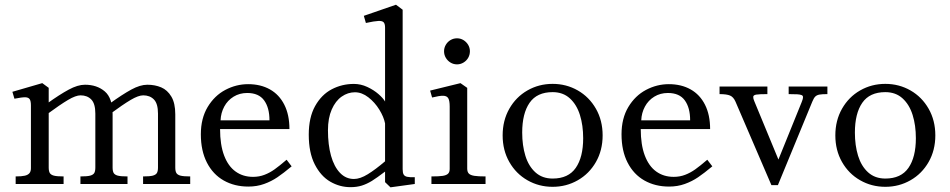

<svg xmlns="http://www.w3.org/2000/svg" viewBox="-20 -780 4026 814"><path d="M111.1 -66.8V-332.9Q111.1 -351.6 105.9 -359.4Q100.6 -367.2 87 -367.6Q73.4 -367.9 41.2 -361.5L32.5 -390.8L159.2 -427.6L186.5 -407.6V-69.8Q186.5 -54.4 191.1 -46.6Q195.6 -38.9 208.3 -35.4Q221 -32 249.6 -32V0H46.4V-32Q72.1 -32 85.6 -35.2Q99 -38.5 105.1 -46.1Q111.1 -53.6 111.1 -66.8ZM384.2 -69.8V-298.4Q384.2 -340.6 367 -358.2Q349.8 -375.8 321.5 -375.8Q301.2 -375.8 268.4 -356.3Q235.6 -336.9 179.9 -296V-341.2Q232.5 -379.1 271.1 -399.9Q309.6 -420.8 340.1 -420.8Q391 -420.8 424.2 -392.5Q457.4 -364.2 457.4 -295.4V-69.8Q457.4 -54.4 461.9 -46.6Q466.5 -38.9 479.2 -35.4Q491.9 -32 520.6 -32V0H321V-32Q349.8 -32 362.4 -35.4Q375.1 -38.9 379.7 -46.6Q384.2 -54.4 384.2 -69.8ZM649.8 -69.8V-298.4Q649.8 -340.6 632.6 -358.2Q615.5 -375.8 587.2 -375.8Q566.8 -375.8 533.9 -356.3Q501.1 -336.9 445.6 -296V-341.2Q498.4 -379.4 536.3 -400.1Q574.2 -420.8 604.6 -420.8Q637 -420.8 663.4 -409.6Q689.8 -398.4 706.4 -370.6Q723.1 -342.9 723.1 -295.4V-69.8Q723.1 -54.4 727.7 -46.6Q732.2 -38.9 744.9 -35.4Q757.6 -32 786.4 -32V0H586.6V-32Q615.2 -32 627.9 -35.4Q640.6 -38.9 645.2 -46.6Q649.8 -54.4 649.8 -69.8Z M831.5 -210.6Q831.5 -278.2 860.4 -326.4Q889.4 -374.6 935.4 -398.9Q981.5 -423.2 1031.9 -423.2Q1084.9 -423.2 1124.4 -401Q1163.9 -378.8 1185.5 -335.8Q1207.1 -292.9 1207.1 -232.9H913Q913 -165.9 930.2 -120.6Q947.4 -75.2 978.8 -52.8Q1010.1 -30.2 1052.8 -30.2Q1078.9 -30.2 1101.3 -38.9Q1123.8 -47.5 1144.2 -62.1Q1164.6 -76.6 1195.1 -102.8L1216.4 -74.8Q1181.8 -45.9 1156.1 -28.5Q1130.5 -11.1 1099.8 -0.1Q1069.1 11 1032.9 11Q974.1 11 928.5 -14.8Q882.9 -40.6 857.2 -90.7Q831.5 -140.8 831.5 -210.6ZM1028.1 -385.8Q995.8 -385.8 970.4 -370.2Q945 -354.6 930.7 -328.1Q916.4 -301.5 915.1 -269.9H1122.4Q1122.5 -323.1 1099.8 -354.4Q1077.1 -385.8 1028.1 -385.8Z M1289 -209Q1289 -282 1315.9 -330.3Q1342.9 -378.6 1386.3 -401.4Q1429.8 -424.2 1480.4 -424.2Q1509.6 -424.2 1537.1 -411.4Q1564.6 -398.6 1584.7 -381Q1604.8 -363.4 1612.5 -349.5V-663.1Q1612.5 -678.9 1606.6 -685.4Q1600.6 -691.9 1584.3 -691.2Q1568 -690.6 1531.2 -682.6L1522.5 -712.9L1658.8 -760L1687.1 -738.8V-62.8Q1687.1 -47.2 1691.3 -40.1Q1695.5 -32.9 1705.8 -30.5Q1716.1 -28.1 1738.5 -28.8V0L1635.4 14.2L1612.5 -7.8V-52.6Q1578.2 -26.4 1556.8 -13.1Q1535.2 0.1 1513.9 6.8Q1492.5 13.5 1466 13.5Q1420.4 13.5 1380.2 -9.8Q1340 -33.1 1314.5 -83Q1289 -132.9 1289 -209ZM1612.5 -96.1V-256.8Q1607.2 -284.2 1588.2 -315.2Q1569.1 -346.1 1541.7 -367.4Q1514.2 -388.8 1484.6 -388.8Q1454.8 -388.8 1428.6 -370.5Q1402.4 -352.2 1386.4 -315.8Q1370.4 -279.4 1370.4 -227.9Q1370.4 -166 1383.4 -119.6Q1396.5 -73.2 1421.4 -47.2Q1446.2 -21.2 1480.6 -21.2Q1506.8 -21.2 1539.4 -41.4Q1572.1 -61.5 1612.5 -96.1Z M1886.5 -63.9V-327.9Q1886.5 -352.9 1880.6 -363.2Q1874.8 -373.5 1859.3 -374Q1843.9 -374.5 1811.9 -366.6L1803.5 -395.9L1932.2 -427.5L1960.8 -407.5V-65.4Q1960.8 -51.2 1967.6 -44.2Q1974.5 -37.2 1990.6 -34.6Q2006.6 -32 2038.5 -32V0H1809.1V-32Q1841 -32 1856.9 -34.4Q1872.8 -36.9 1879.6 -43.6Q1886.5 -50.4 1886.5 -63.9ZM1862.6 -562.8Q1862.6 -577.4 1870.1 -590.1Q1877.6 -602.9 1890.1 -610.2Q1902.6 -617.6 1917.6 -617.6Q1932.2 -617.6 1944.8 -610.1Q1957.2 -602.5 1964.8 -589.9Q1972.2 -577.4 1972.2 -562.8Q1972.2 -547.5 1964.9 -534.9Q1957.6 -522.2 1944.9 -514.7Q1932.2 -507.1 1917.6 -507.1Q1902.6 -507.1 1890.1 -514.7Q1877.6 -522.2 1870.1 -534.9Q1862.6 -547.5 1862.6 -562.8Z M2111 -206Q2111 -269.2 2139.3 -319Q2167.6 -368.8 2216.1 -396.6Q2264.6 -424.4 2322.9 -424.4Q2381 -424.4 2429.6 -396.6Q2478.1 -368.8 2506.5 -319Q2534.9 -269.2 2534.9 -206Q2534.9 -142.9 2506.5 -93.2Q2478.1 -43.5 2429.6 -15.8Q2381 12 2322.9 12Q2264.6 12 2216.1 -15.8Q2167.6 -43.5 2139.3 -93.2Q2111 -142.9 2111 -206ZM2452.4 -194.1Q2452.4 -248.4 2438.7 -292.4Q2425 -336.4 2396 -362.9Q2367 -389.4 2322.9 -389.4Q2256.5 -389.4 2225.2 -344.2Q2193.9 -299 2193.9 -217.9Q2193.9 -163.5 2207.4 -119.6Q2220.9 -75.6 2249.9 -49.3Q2279 -23 2322.9 -23Q2389.5 -23 2420.9 -68.2Q2452.4 -113.5 2452.4 -194.1Z M2615 -210.6Q2615 -278.2 2643.9 -326.4Q2672.9 -374.6 2718.9 -398.9Q2765 -423.2 2815.4 -423.2Q2868.4 -423.2 2907.9 -401Q2947.4 -378.8 2969 -335.8Q2990.6 -292.9 2990.6 -232.9H2696.5Q2696.5 -165.9 2713.7 -120.6Q2730.9 -75.2 2762.2 -52.8Q2793.6 -30.2 2836.2 -30.2Q2862.4 -30.2 2884.8 -38.9Q2907.2 -47.5 2927.7 -62.1Q2948.1 -76.6 2978.6 -102.8L2999.9 -74.8Q2965.2 -45.9 2939.6 -28.5Q2914 -11.1 2883.3 -0.1Q2852.6 11 2816.4 11Q2757.6 11 2712 -14.8Q2666.4 -40.6 2640.7 -90.7Q2615 -140.8 2615 -210.6ZM2811.6 -385.8Q2779.2 -385.8 2753.9 -370.2Q2728.5 -354.6 2714.2 -328.1Q2699.9 -301.5 2698.6 -269.9H2905.9Q2906 -323.1 2883.3 -354.4Q2860.6 -385.8 2811.6 -385.8Z M3030.6 -381V-413H3233.4V-381Q3198.8 -381 3186.1 -378.9Q3173.4 -376.8 3173.4 -369.1Q3173.4 -365 3174.4 -360.8Q3175.5 -356.5 3178 -350.8L3280.2 -103.6L3378.9 -347.4Q3381.2 -352.8 3382.8 -358.4Q3384.4 -364.1 3384.4 -368.5Q3384.4 -374.4 3378.4 -376.9Q3372.5 -379.4 3360.2 -380.2Q3348 -381 3323.6 -381V-413H3487.8V-381Q3465 -381 3454.1 -379Q3443.1 -377 3436.6 -370.8Q3430.1 -364.5 3423.8 -349L3277.9 5H3250.5L3098.2 -349Q3089.5 -368.9 3075.1 -374.9Q3060.8 -381 3030.6 -381Z M3521.5 -206Q3521.5 -269.2 3549.8 -319Q3578.1 -368.8 3626.6 -396.6Q3675.1 -424.4 3733.4 -424.4Q3791.5 -424.4 3840.1 -396.6Q3888.6 -368.8 3917 -319Q3945.4 -269.2 3945.4 -206Q3945.4 -142.9 3917 -93.2Q3888.6 -43.5 3840.1 -15.8Q3791.5 12 3733.4 12Q3675.1 12 3626.6 -15.8Q3578.1 -43.5 3549.8 -93.2Q3521.5 -142.9 3521.5 -206ZM3862.9 -194.1Q3862.9 -248.4 3849.2 -292.4Q3835.5 -336.4 3806.5 -362.9Q3777.5 -389.4 3733.4 -389.4Q3667 -389.4 3635.7 -344.2Q3604.4 -299 3604.4 -217.9Q3604.4 -163.5 3617.9 -119.6Q3631.4 -75.6 3660.4 -49.3Q3689.5 -23 3733.4 -23Q3800 -23 3831.4 -68.2Q3862.9 -113.5 3862.9 -194.1Z"/></svg>

Font: Didactic
Style: Regular
Weight: 400
Designer: Tyler Finck
Foundry: Etcetera Type Co
Version: Version 3.007;FEAKit 1.0